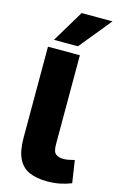

<svg xmlns="http://www.w3.org/2000/svg" viewBox="-145 -1036 689 1105"><g transform="rotate(15 199.0 -483.5)"><path d="M250 -740V-209Q250 -165 267 -152Q284 -139 312 -139Q326 -139 342.5 -142Q359 -145 378 -150L398 -17Q368 -5 333 2.5Q298 10 255 10Q192 10 148.5 -9Q105 -28 82.5 -73.5Q60 -119 60 -197V-740ZM83 -787 197 -977H381L226 -787Z"/></g></svg>

Font: Georama Extended
Style: Bold
Weight: 700
Width: 7
Designer: Jean-Baptiste Levee
Foundry: Production Type
Version: Version 1.000